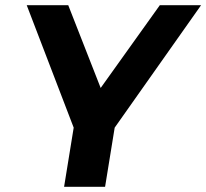

<svg xmlns="http://www.w3.org/2000/svg" viewBox="-20 -720 795 740"><path d="M755 -700 422 -228 385 0H227L264 -228L83 -700H243L368 -381L596 -700Z"/></svg>

Font: Gontserrat SemiBold
Style: Italic
Weight: 600
Italic angle: -11.3°
Designer: Julieta Ulanovsky
Foundry: Julieta Ulanovsky
Version: Version 6.001